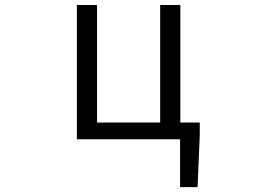

<svg xmlns="http://www.w3.org/2000/svg" viewBox="-20 -560 1040 772"><path d="M705.1 -67.4H783.2V-15.6L774.4 192.4H704.1V0H289.1V-540H370.1V-67.4H624V-540H705.1Z"/></svg>

Font: GenEi Gothic M SemiLight
Style: Regular
Weight: 350
Designer: o_tamon (Modified); [Source Han Sans]
Ryoko NISHIZUKA  (kana & ideographs); Paul D. Hunt (Latin, Greek & Cyrillic); Wenl
Version: Version 1.1a;Original Version 1.004